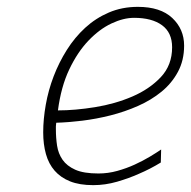

<svg xmlns="http://www.w3.org/2000/svg" viewBox="-20 -529 557 560"><path d="M267 -23Q295 -23 322 -30.5Q349 -38 373 -49Q397 -60 417 -72Q437 -84 450 -93L449 -55Q418 -36 385 -22Q356 -9 321.5 1Q287 11 252 11Q212 11 184.5 0Q157 -11 139.5 -31Q122 -51 114 -79.5Q106 -108 106 -143Q106 -181 113.5 -223.5Q121 -266 136.5 -306.5Q152 -347 175 -383.5Q198 -420 228.5 -448Q259 -476 297.5 -492.5Q336 -509 382 -509Q448 -509 482.5 -476.5Q517 -444 517 -396Q517 -353 499 -319.5Q481 -286 451 -261.5Q421 -237 382.5 -220Q344 -203 302.5 -192.5Q261 -182 220 -177Q179 -172 144 -171Q143 -165 143 -160.5Q143 -156 143 -152Q143 -127 146.5 -104Q150 -81 162.5 -63Q175 -45 199.5 -34Q224 -23 267 -23ZM149 -207Q199 -207 257.5 -216.5Q316 -226 366 -247.5Q416 -269 449 -304Q482 -339 482 -391Q482 -434 452.5 -455.5Q423 -477 371 -477Q340 -477 305 -460.5Q270 -444 238 -410.5Q206 -377 182 -326.5Q158 -276 149 -207Z"/></svg>

Font: Panefresco 1wt
Style: Italic
Weight: 250
Version: Version 1.000